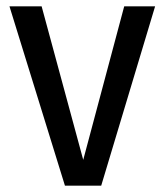

<svg xmlns="http://www.w3.org/2000/svg" viewBox="-20 -589 522 609"><path d="M472 -569H374L244 -82L112 -569H10L186 0H301Z"/></svg>

Font: Glow Sans SC Condensed Medium
Style: Regular
Weight: 600
Width: 3
Designer: Ryoko NISHIZUKA (kana, bopomofo & ideographs); Paul D. Hunt (Latin, Greek & Cyrillic); Sandoll Communications, Soo-young
Version: Version 0.93